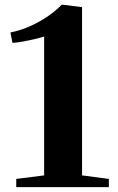

<svg xmlns="http://www.w3.org/2000/svg" viewBox="-20 -772 488 792"><path d="M162 -48.5V-621.5Q150 -617 126.8 -611.5Q103.5 -606 77.8 -601.2Q52 -596.5 31.5 -595L23 -638Q67 -647 107.5 -665.5Q148 -684 180.8 -707.2Q213.5 -730.5 234.5 -752.5H239L318.5 -742.5V-48.5L429 -34V0H47V-34Z"/></svg>

Font: Merriweather 96pt
Style: Bold
Weight: 700
Version: Version 2.100